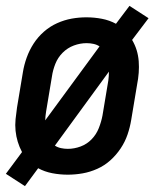

<svg xmlns="http://www.w3.org/2000/svg" viewBox="-26 -587 546 654"><path d="M59 47 -6 5 49 -69Q40 -86 34.5 -104Q29 -122 27 -141.5Q25 -161 27 -181Q29 -201 32 -221L52 -341Q56 -366 65 -391Q74 -416 88.5 -438.5Q103 -461 123.5 -479Q144 -497 168.5 -508Q193 -519 218 -523.5Q243 -528 268 -528Q295 -528 321 -523Q347 -518 369 -506L415 -567L480 -525L424 -451Q434 -434 439.5 -416Q445 -398 446.5 -378.5Q448 -359 446.5 -339Q445 -319 441 -299L421 -179Q417 -154 408.5 -129Q400 -104 385 -81.5Q370 -59 350 -41Q330 -23 305.5 -12Q281 -1 255.5 3.5Q230 8 205 8Q178 8 152 3Q126 -2 104 -14ZM128 -177 313 -429Q304 -435 292.5 -437.5Q281 -440 269 -440Q247 -440 225.5 -432Q204 -424 187.5 -407.5Q171 -391 162.5 -369.5Q154 -348 151 -327L131 -207Q130 -200 129 -192Q128 -184 128 -177ZM205 -80Q227 -80 248.5 -88Q270 -96 286 -112.5Q302 -129 310.5 -150.5Q319 -172 323 -193L343 -313Q344 -320 344.5 -328Q345 -336 345 -343L161 -91Q170 -85 181.5 -82.5Q193 -80 205 -80Z"/></svg>

Font: Iosevka Semibold
Style: Italic
Weight: 600
Italic angle: -9°
Monospace: yes
Designer: Belleve Invis
Foundry: Belleve Invis
Version: Version 32.5.0; ttfautohint (v1.8.4)